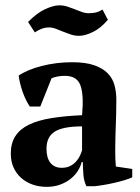

<svg xmlns="http://www.w3.org/2000/svg" viewBox="-20 -707 540 738"><path d="M422.9 -132.3Q422.9 -112.3 423.3 -97.7Q423.8 -83 425.3 -66.9L488.3 -57.6V-25.4Q476.6 -20 458.3 -14.4Q439.9 -8.8 419.4 -4.2Q398.9 0.5 378.7 3.9Q358.4 7.3 343.3 8.8H312Q307.1 -2 304.4 -12.2Q301.8 -22.5 300.8 -32.7Q299.8 -43.5 299.3 -56.2Q298.8 -68.8 298.3 -84H293.9Q289.6 -66.4 278.6 -49.3Q267.6 -32.2 250.5 -18.8Q233.4 -5.4 210.4 2.9Q187.5 11.2 159.7 11.2Q129.9 11.2 104.7 2.2Q79.6 -6.8 61 -23.4Q42.5 -40 32 -63.5Q21.5 -86.9 21.5 -116.2Q21.5 -156.7 39.1 -183.8Q56.6 -210.9 91.3 -227.8Q126 -244.6 177 -252.9Q228 -261.2 295.4 -264.2Q302.7 -342.8 289.1 -378.9Q275.9 -415.5 229.5 -415.5Q201.2 -415.5 178.2 -406.2L134.8 -297.4H94.7Q87.4 -308.1 80.3 -322.3Q73.2 -336.4 67.6 -352.1Q62 -367.7 57.9 -384.3Q53.7 -400.9 51.8 -416.5Q85.4 -439.5 141.1 -453.6Q196.8 -467.8 257.3 -467.8Q309.1 -467.8 342 -456.3Q375 -444.8 394 -425.3Q413.1 -405.8 420.2 -379.2Q427.2 -352.5 427.2 -322.8Q427.2 -294.9 426.5 -270.5Q425.8 -246.1 425 -223.1Q424.3 -200.2 423.6 -178Q422.9 -155.8 422.9 -132.3ZM217.3 -62Q236.3 -62 250 -69.1Q263.7 -76.2 272.9 -86.7Q282.2 -97.2 287.6 -108.9Q293 -120.6 295.4 -129.9V-221.2Q222.7 -221.2 190.7 -201.2Q158.7 -181.2 158.7 -135.3Q158.7 -100.1 173.8 -81.1Q189 -62 217.3 -62ZM394.5 -630.9Q366.7 -598.1 336.4 -583.7Q306.2 -569.3 284.2 -569.3Q267.1 -569.3 252 -574.5Q236.8 -579.6 222.7 -585.2Q208.5 -590.8 195.1 -596.2Q181.6 -601.6 167 -601.6Q154.8 -601.6 142.1 -597.2Q129.4 -592.8 113.8 -582.5L87.9 -622.6Q122.6 -657.7 154.3 -672.1Q186 -686.5 207.5 -686.5Q224.6 -686.5 239.3 -681.6Q253.9 -676.8 267.3 -671.4Q280.8 -666 294.4 -661.1Q308.1 -656.2 322.3 -656.2Q334.5 -656.2 346.9 -658.7Q359.4 -661.1 374 -670.4Z"/></svg>

Font: PT Astra Serif
Style: Bold
Weight: 700
Designer: A.Korolkova, I. Chaeva
Foundry: ParaType Ltd
Version: Version 1.002